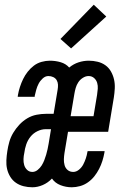

<svg xmlns="http://www.w3.org/2000/svg" viewBox="-20 -785 540 813"><path d="M284 8Q259 8 236 -1Q213 -10 200 -29Q183 -11 161 -1.5Q139 8 117 8Q98 8 80 3.5Q62 -1 47.5 -11Q33 -21 23.5 -36.5Q14 -52 10 -69.5Q6 -87 7 -106.5Q8 -126 11 -145Q14 -165 19.5 -184.5Q25 -204 36 -222.5Q47 -241 62 -257Q77 -273 95.5 -284Q114 -295 134.5 -299Q155 -303 174 -303H207L224 -405Q226 -416 225.5 -426.5Q225 -437 220 -445.5Q215 -454 205.5 -458.5Q196 -463 185 -463Q172 -463 161 -453Q150 -443 143.5 -430.5Q137 -418 133.5 -405Q130 -392 127 -379V-375H55L56 -383Q59 -400 64.5 -417Q70 -434 78 -450.5Q86 -467 97.5 -481.5Q109 -496 123.5 -507Q138 -518 156 -523Q174 -528 191 -528Q215 -528 237 -521.5Q259 -515 273 -499Q291 -514 312.5 -521Q334 -528 356 -528Q375 -528 393.5 -523.5Q412 -519 426.5 -508.5Q441 -498 450 -482Q459 -466 463 -448Q467 -430 466 -410.5Q465 -391 462 -372L438 -227H268L253 -137Q251 -124 250.5 -111Q250 -98 253.5 -85.5Q257 -73 266.5 -65Q276 -57 290 -57Q303 -57 314.5 -66.5Q326 -76 332.5 -88.5Q339 -101 343.5 -114.5Q348 -128 350 -141L351 -145H423L422 -138Q419 -121 413.5 -103.5Q408 -86 399.5 -69.5Q391 -53 379.5 -38.5Q368 -24 352.5 -13Q337 -2 319 3Q301 8 284 8ZM279 -293H376L391 -383Q393 -396 394 -409Q395 -422 391.5 -434Q388 -446 378.5 -454.5Q369 -463 355 -463Q343 -463 331 -455.5Q319 -448 311.5 -436.5Q304 -425 300.5 -412.5Q297 -400 295 -388ZM117 -57Q129 -57 139.5 -65.5Q150 -74 156.5 -84.5Q163 -95 167.5 -106.5Q172 -118 175.5 -130Q179 -142 181.5 -153.5Q184 -165 186 -177L196 -238H174Q156 -238 138.5 -229.5Q121 -221 109 -206Q97 -191 91 -173Q85 -155 83 -138Q80 -125 79.5 -111.5Q79 -98 82.5 -86Q86 -74 95 -65.5Q104 -57 117 -57ZM281 -580 236 -620 377 -765 430 -715Z"/></svg>

Font: Iosevka Term Curly Oblique
Style: Regular
Weight: 400
Italic angle: -9°
Designer: Belleve Invis
Foundry: Belleve Invis
Version: Version 32.3.0